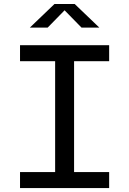

<svg xmlns="http://www.w3.org/2000/svg" viewBox="-20 -961 660 981"><path d="M261.7 0V-730H358.5V0ZM537.7 -730V-648.2H82.3V-730ZM82.3 -81.8H537.7V0H82.3ZM258.5 -940.7H361.5L487.5 -820H396.5L296.7 -922H323.3L223.5 -820H132.5Z"/></svg>

Font: Monaspace Neon Var
Style: Regular
Weight: 400
Designer: Riley Cran and the Lettermatic Team
Version: Version 1.000 (Monaspace Neon Var)